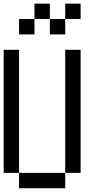

<svg xmlns="http://www.w3.org/2000/svg" viewBox="-20 -1103 540 1040"><path d="M0 -166.7V-833.3H83.3V-166.7ZM83.3 -916.7V-1000H166.7V-916.7ZM83.3 -166.7H333.3V-83.3H83.3ZM250 -1000H333.3V-916.7H250ZM250 -1083.3V-1000H166.7V-1083.3ZM333.3 -166.7V-833.3H416.7V-166.7ZM416.7 -1000H333.3V-1083.3H416.7Z"/></svg>

Font: GalmuriMono11 Regular
Style: Regular
Weight: 400
Designer: Lee Minseo (quiple)
Version: Version 2.399;hotconv 1.1.1;makeotfexe 2.6.0 DEVELOPMENT